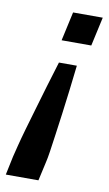

<svg xmlns="http://www.w3.org/2000/svg" viewBox="-115 -552 436 771"><g transform="rotate(10 103.0 -166.0)"><path d="M-34 178 -18 102Q-14 86 -6.5 56Q1 26 12.5 -14Q24 -54 38 -101.5Q52 -149 67 -200Q82 -251 98 -302H171Q165 -250 159 -199.5Q153 -149 146.5 -101.5Q140 -54 134.5 -14Q129 26 124.5 56Q120 86 116 102L99 178ZM93 -392 119 -510H240L214 -392Z"/></g></svg>

Font: Saira Condensed SemiBold
Style: Italic
Weight: 600
Width: 3
Italic angle: -12°
Designer: Hector Gatti with collaboration of the Omnibus-Type team
Foundry: Omnibus-Type
Version: Version 1.101